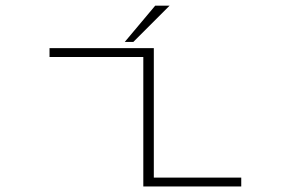

<svg xmlns="http://www.w3.org/2000/svg" viewBox="-20 -674 1090 694"><path d="M431 -522.5 541 -653.5H593L462 -522.5ZM536 -32H852V0H498V-468H159V-500H536Z"/></svg>

Font: League Mono Extended Thin
Style: Regular
Weight: 100
Width: 9
Designer: Tyler Finck
Foundry: The League of Moveable Type / Tyler Finck
Version: Version 2.210